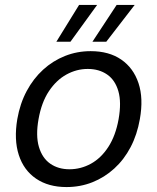

<svg xmlns="http://www.w3.org/2000/svg" viewBox="-20 -745 637 777"><path d="M249 12Q176 12 126 -22Q76 -56 56 -118Q36 -180 50 -263Q61 -326 88 -376.5Q115 -427 154.5 -463Q194 -499 243 -518.5Q292 -538 347 -538Q421 -538 470.5 -504Q520 -470 540.5 -408.5Q561 -347 546 -263Q535 -200 508.5 -149.5Q482 -99 442.5 -63Q403 -27 354 -7.5Q305 12 249 12ZM261 -60Q307 -60 348 -82.5Q389 -105 418.5 -150.5Q448 -196 460 -263Q472 -331 459 -376Q446 -421 413.5 -443.5Q381 -466 335 -466Q290 -466 249 -443.5Q208 -421 178 -376Q148 -331 136 -263Q124 -196 137.5 -150.5Q151 -105 183.5 -82.5Q216 -60 261 -60ZM354 -576 452 -725H525L410 -576ZM208 -576 300 -725H373L265 -576Z"/></svg>

Font: DM Sans 9pt
Style: Italic
Weight: 400
Italic angle: -10°
Designer: Colophon Foundry, Jonny Pinhorn
Foundry: Colophon Foundry
Version: Version 4.004